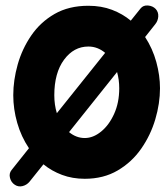

<svg xmlns="http://www.w3.org/2000/svg" viewBox="-20 -584 602 699"><path d="M34.2 88.9Q20.5 80.1 16.4 63.7Q12.2 47.4 22 35.2L85.4 -44.4Q57.1 -86.4 42.7 -136.7Q28.3 -187 28.3 -237.3Q28.3 -292 44.4 -349.1Q60.5 -406.2 93.8 -454.8Q127 -503.4 178.7 -533.2Q230.5 -563 301.8 -563Q349.1 -563 387.7 -548.3Q426.3 -533.7 456.1 -508.8L491.7 -553.2Q501.5 -565.4 518.8 -564Q536.1 -562.5 546.9 -551.3Q557.1 -540 556.2 -524.2Q555.2 -508.3 545.4 -496.1L508.3 -449.2Q535.6 -407.2 549.1 -358.2Q562.5 -309.1 562.5 -262.7Q562.5 -207.5 545.4 -149.7Q528.3 -91.8 494.1 -42.7Q460 6.3 408.4 36.6Q356.9 66.9 288.6 66.9Q243.7 66.9 205.8 52.7Q168 38.6 138.2 14.2L87.4 77.6Q77.1 89.8 62 93.5Q46.9 97.2 34.2 88.9ZM301.8 -414.6Q248.5 -414.6 213.1 -366.5Q177.7 -318.4 177.7 -237.3Q177.7 -202.1 187 -171.9L362.8 -391.6Q335.4 -414.6 301.8 -414.6ZM414.1 -262.7Q414.1 -293.9 406.2 -321.8L231.4 -103Q257.8 -81.5 288.6 -81.5Q319.3 -81.5 348.1 -105Q377 -128.4 395.5 -169.4Q414.1 -210.4 414.1 -262.7Z"/></svg>

Font: Mikhak-FD ExtraBold
Style: Regular
Weight: 800
Designer: Amin Abedi
Version: Version 3.2